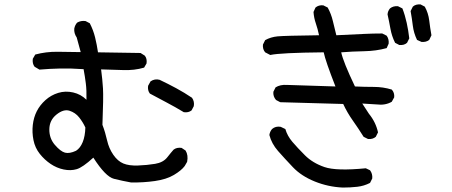

<svg xmlns="http://www.w3.org/2000/svg" viewBox="-20 -784 2040 866"><path d="M571 39Q532 32 494 22.5Q456 13 401 -73Q353 -29 326 -21Q299 -13 267.5 -19.5Q236 -26 208.5 -44.5Q181 -63 159.5 -90Q138 -117 131 -152Q124 -187 128 -221Q132 -255 146 -282.5Q160 -310 185 -332.5Q210 -355 242.5 -365Q275 -375 310 -367Q345 -359 370 -334Q371 -377 367 -408.5Q363 -440 357 -472Q299 -476 251.5 -475Q204 -474 158 -470L136 -483Q125 -497 128 -519L139 -538Q187 -551 239 -550.5Q291 -550 344 -549L326 -615Q313 -634 315 -655Q318 -671 328 -682Q345 -692 366 -689L385 -679Q401 -648 409 -615Q417 -582 422 -548L614 -545L633 -533Q644 -520 641 -498L630 -479Q586 -466 535 -468Q484 -470 436 -471Q442 -426 444.5 -385.5Q447 -345 442 -221Q455 -187 463 -151Q471 -115 491 -86Q511 -57 536.5 -46.5Q562 -36 602.5 -37.5Q643 -39 679.5 -45Q716 -51 734.5 -74.5Q753 -98 763 -109Q777 -120 799 -117L817 -105Q830 -84 824 -54L813 -35Q798 -15 764.5 5Q731 25 678.5 32.5Q626 40 571 39ZM323 -104Q342 -116 353 -143Q364 -170 365 -209Q354 -233 337 -254.5Q320 -276 293.5 -284.5Q267 -293 235 -267.5Q203 -242 202.5 -201Q202 -160 227.5 -130.5Q253 -101 273 -95.5Q293 -90 323 -104ZM809 -278Q771 -301 732 -321.5Q693 -342 656 -362Q645 -376 648 -397L659 -417Q678 -430 700 -424Q738 -406 775 -386Q812 -366 846 -343Q858 -326 854 -305L844 -286Q830 -275 809 -278Z M1526 62Q1460 59 1399.5 34.5Q1339 10 1301 -30Q1263 -70 1234 -103Q1205 -136 1195 -175Q1197 -190 1207 -202Q1223 -216 1246 -212L1267 -202Q1276 -171 1298.5 -144.5Q1321 -118 1355.5 -83.5Q1390 -49 1443.5 -30.5Q1497 -12 1630 -25L1649 -16Q1661 0 1659 21L1649 41Q1622 55 1591 58.5Q1560 62 1526 62ZM1640 -157 1620 -167Q1597 -204 1571.5 -240Q1546 -276 1528 -315L1244 -323L1225 -333Q1211 -349 1213 -370L1223 -390Q1244 -403 1274 -401L1493 -394Q1448 -509 1440 -548Q1244 -546 1199 -536L1176 -548Q1164 -562 1166 -583L1176 -603Q1201 -617 1232 -620Q1263 -623 1419 -625Q1413 -654 1404.5 -678.5Q1396 -703 1394 -730L1403 -750Q1417 -762 1438 -760L1458 -750Q1474 -721 1481.5 -688.5Q1489 -656 1497 -625Q1581 -629 1622 -631Q1663 -633 1704 -633L1724 -623Q1735 -608 1733 -587L1724 -567Q1677 -554 1623 -553Q1569 -552 1519 -548Q1528 -505 1581 -394Q1624 -392 1666 -392Q1708 -392 1747 -380Q1760 -366 1758 -345L1747 -325Q1718 -308 1679 -313L1614 -317L1644 -271Q1675 -233 1685 -187L1675 -167Q1661 -155 1640 -157ZM1781 -581 1762 -591Q1747 -621 1741 -654.5Q1735 -688 1728 -719Q1729 -734 1739 -746Q1754 -758 1775 -756L1795 -746Q1807 -715 1814.5 -680.5Q1822 -646 1826 -611L1816 -591Q1803 -579 1781 -581ZM1881 -595 1861 -604Q1846 -635 1842 -668Q1838 -701 1832 -734L1842 -754Q1855 -766 1877 -764L1896 -754Q1912 -725 1916 -691.5Q1920 -658 1926 -625L1916 -604Q1902 -593 1881 -595Z"/></svg>

Font: Kosefont JP
Style: Regular
Weight: 400
Designer: Nozomi Seto 瀬戸のぞみ
Version: Version 3.00;June 19, 2020